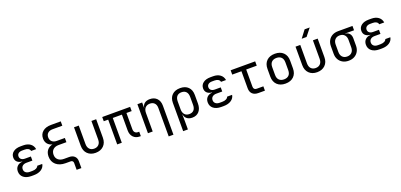

<svg xmlns="http://www.w3.org/2000/svg" viewBox="26 -2013 7147 3421"><g transform="rotate(-20 3600.0 -302.5)"><path d="M326 7H279Q187 7 133.5 -36Q80 -79 80 -152Q80 -211 116 -248Q152 -285 215 -289V-293Q156 -297 122 -328.5Q88 -360 88 -413Q88 -478 139.5 -517.5Q191 -557 279 -557H329Q411 -557 462 -519Q513 -481 523 -415H428Q423 -444 397 -460.5Q371 -477 329 -477H279Q235 -477 209 -456.5Q183 -436 183 -401Q183 -366 208.5 -345Q234 -324 277 -324H390V-246H279Q231 -246 203 -222.5Q175 -199 175 -159Q175 -119 203 -96Q231 -73 279 -73H326Q373 -73 403 -89Q433 -105 440 -130H535Q525 -67 469 -30Q413 7 326 7Z M1075 178V48Q1075 26 1062 13Q1049 0 1027 0H931Q818 0 751.5 -58Q685 -116 685 -214Q685 -287 722.5 -334.5Q760 -382 826 -395Q768 -407 735 -447.5Q702 -488 702 -549Q702 -632 760.5 -681Q819 -730 919 -730H1104V-648H919Q862 -648 829 -618.5Q796 -589 796 -538Q796 -487 829 -457Q862 -427 919 -427H1072V-347H923Q857 -347 818.5 -311.5Q780 -276 780 -214Q780 -153 820.5 -117.5Q861 -82 931 -82H1027Q1091 -82 1128 -47Q1165 -12 1165 48V178Z M1499 10Q1404 10 1347 -46.5Q1290 -103 1290 -200V-550H1380V-200Q1380 -138 1412 -103.5Q1444 -69 1499 -69Q1555 -69 1587.5 -103.5Q1620 -138 1620 -200V-550H1710V-200Q1710 -103 1652 -46.5Q1594 10 1499 10Z M2336 5Q2260 5 2214.5 -43Q2169 -91 2169 -170V-470H1996V0H1909V-470H1825V-550H2354V-470H2255V-164Q2255 -123 2275.5 -101Q2296 -79 2331 -79H2355V5Z M2492 0V-550H2582V-445H2583Q2590 -500 2628 -530Q2666 -560 2729 -560Q2812 -560 2861 -509Q2910 -458 2910 -370V180H2820V-360Q2820 -419 2788.5 -451.5Q2757 -484 2703 -484Q2647 -484 2614.5 -449Q2582 -414 2582 -350V0Z M3094 180V-356Q3094 -451 3150 -505.5Q3206 -560 3303 -560Q3400 -560 3455 -505.5Q3510 -451 3510 -356V-195Q3510 -100 3462.5 -45Q3415 10 3332 10Q3270 10 3231 -21Q3192 -52 3185 -105H3182L3184 20V180ZM3302 -68Q3359 -68 3389.5 -102Q3420 -136 3420 -200V-350Q3420 -414 3389.5 -448Q3359 -482 3302 -482Q3245 -482 3214.5 -448Q3184 -414 3184 -350V-200Q3184 -138 3215.5 -103Q3247 -68 3302 -68Z M3926 7H3879Q3787 7 3733.5 -36Q3680 -79 3680 -152Q3680 -211 3716 -248Q3752 -285 3815 -289V-293Q3756 -297 3722 -328.5Q3688 -360 3688 -413Q3688 -478 3739.5 -517.5Q3791 -557 3879 -557H3929Q4011 -557 4062 -519Q4113 -481 4123 -415H4028Q4023 -444 3997 -460.5Q3971 -477 3929 -477H3879Q3835 -477 3809 -456.5Q3783 -436 3783 -401Q3783 -366 3808.5 -345Q3834 -324 3877 -324H3990V-246H3879Q3831 -246 3803 -222.5Q3775 -199 3775 -159Q3775 -119 3803 -96Q3831 -73 3879 -73H3926Q3973 -73 4003 -89Q4033 -105 4040 -130H4135Q4125 -67 4069 -30Q4013 7 3926 7Z M4585 0Q4514 0 4474.5 -38Q4435 -76 4435 -145V-468H4260V-550H4725V-468H4525V-145Q4525 -82 4585 -82H4710V0Z M5100 8Q5000 8 4942.5 -48.5Q4885 -105 4885 -202V-348Q4885 -446 4942.5 -502Q5000 -558 5100 -558Q5200 -558 5257.5 -502Q5315 -446 5315 -349V-202Q5315 -105 5257.5 -48.5Q5200 8 5100 8ZM5100 -72Q5159 -72 5192 -105Q5225 -138 5225 -202V-348Q5225 -412 5192 -445Q5159 -478 5100 -478Q5042 -478 5008.5 -445Q4975 -412 4975 -348V-202Q4975 -138 5008.5 -105Q5042 -72 5100 -72Z M5699 10Q5604 10 5547 -46.5Q5490 -103 5490 -200V-550H5580V-200Q5580 -138 5612 -103.5Q5644 -69 5699 -69Q5755 -69 5787.5 -103.5Q5820 -138 5820 -200V-550H5910V-200Q5910 -103 5852 -46.5Q5794 10 5699 10ZM5642 -645 5748 -785H5845L5734 -645Z M6297 10Q6233 10 6185.5 -16.5Q6138 -43 6111.5 -90Q6085 -137 6085 -200V-340Q6085 -403 6111.5 -450.5Q6138 -498 6185.5 -524Q6233 -550 6297 -550H6570V-468H6401V-465Q6451 -461 6480 -427.5Q6509 -394 6509 -340V-200Q6509 -137 6482.5 -90Q6456 -43 6408.5 -16.5Q6361 10 6297 10ZM6297 -70Q6354 -70 6386.5 -105Q6419 -140 6419 -200V-340Q6419 -400 6386.5 -435Q6354 -470 6297 -470Q6240 -470 6207.5 -435Q6175 -400 6175 -340V-200Q6175 -140 6207.5 -105Q6240 -70 6297 -70Z M6926 7H6879Q6787 7 6733.5 -36Q6680 -79 6680 -152Q6680 -211 6716 -248Q6752 -285 6815 -289V-293Q6756 -297 6722 -328.5Q6688 -360 6688 -413Q6688 -478 6739.5 -517.5Q6791 -557 6879 -557H6929Q7011 -557 7062 -519Q7113 -481 7123 -415H7028Q7023 -444 6997 -460.5Q6971 -477 6929 -477H6879Q6835 -477 6809 -456.5Q6783 -436 6783 -401Q6783 -366 6808.5 -345Q6834 -324 6877 -324H6990V-246H6879Q6831 -246 6803 -222.5Q6775 -199 6775 -159Q6775 -119 6803 -96Q6831 -73 6879 -73H6926Q6973 -73 7003 -89Q7033 -105 7040 -130H7135Q7125 -67 7069 -30Q7013 7 6926 7Z"/></g></svg>

Font: JetBrainsMono NF
Style: Regular
Weight: 400
Designer: Philipp Nurullin, Konstantin Bulenkov
Foundry: JetBrains
Version: Version 2.251; ttfautohint (v1.8.3);Nerd Fonts 2.2.2